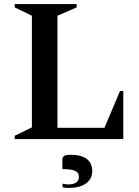

<svg xmlns="http://www.w3.org/2000/svg" viewBox="-20 -680 682 939"><path d="M52 0V-16L136 -57V-603L52 -644V-660H355V-644L261 -603V-55H491L567 -235H583V0ZM320 239Q312 239 302.5 238.5Q293 238 286 236V218Q293 220 300.5 221Q308 222 313 222Q338 222 352 213Q366 204 366 186Q366 163 346.5 155Q327 147 285 147V98Q285 89 293.5 83Q302 77 326 77Q378 77 404.5 97.5Q431 118 431 156Q431 196 400 217.5Q369 239 320 239Z"/></svg>

Font: Spectral SemiBold
Style: Regular
Weight: 600
Designer: Jean-Baptiste Levee
Foundry: Production Type
Version: Version 2.001